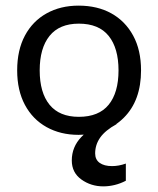

<svg xmlns="http://www.w3.org/2000/svg" viewBox="-20 -464 561 682"><path d="M259 -444Q326 -444 375.5 -416.5Q425 -389 453 -337.5Q481 -286 481 -214Q481 -107 420 -46Q359 15 259 15Q195 15 145.5 -12.5Q96 -40 68.5 -91.5Q41 -143 41 -214Q41 -286 68.5 -337.5Q96 -389 145.5 -416.5Q195 -444 259 -444ZM260 -380Q191 -380 156 -336.5Q121 -293 121 -214Q121 -135 156 -92Q191 -49 260 -49Q331 -49 366 -92Q401 -135 401 -214Q401 -293 366 -336.5Q331 -380 260 -380ZM373 -41 394 -23Q354 -1 336 24.5Q318 50 318 81Q318 103 334 114.5Q350 126 378 126Q402 126 427 117V178Q408 188 387.5 193Q367 198 347 198Q303 198 269 173.5Q235 149 235 106Q235 58 269 22.5Q303 -13 373 -41Z"/></svg>

Font: Podkova
Style: Regular
Weight: 400
Designer: Ilya Yudin
Foundry: Cyreal (www.cyreal.org)
Version: Version 2.103